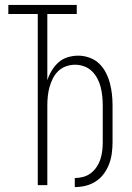

<svg xmlns="http://www.w3.org/2000/svg" viewBox="-20 -755 540 783"><path d="M285 8V-29Q302 -29 319 -33.5Q336 -38 350 -48.5Q364 -59 374 -74Q384 -89 389.5 -106Q395 -123 397 -140.5Q399 -158 399 -175V-325Q399 -344 397 -363Q395 -382 390.5 -400Q386 -418 377 -435Q368 -452 354.5 -465Q341 -478 323 -484.5Q305 -491 286 -491Q267 -491 249 -484.5Q231 -478 217.5 -465Q204 -452 195.5 -435Q187 -418 182 -400Q177 -382 175 -363Q173 -344 173 -325V0H134V-698H14V-735H293V-698H173V-428Q180 -449 191.5 -468Q203 -487 219 -501Q235 -515 256 -521.5Q277 -528 299 -528Q322 -528 344.5 -520Q367 -512 383.5 -496.5Q400 -481 411 -460Q422 -439 428 -416.5Q434 -394 436.5 -371Q439 -348 439 -325V-175Q439 -153 436 -130Q433 -107 425 -86Q417 -65 403.5 -46.5Q390 -28 371 -15.5Q352 -3 329.5 2.5Q307 8 285 8Z"/></svg>

Font: Zed Sans Extralight
Style: Regular
Weight: 200
Designer: Belleve Invis
Foundry: Belleve Invis
Version: Version 1.0.0; ttfautohint (v1.8.4)